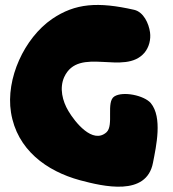

<svg xmlns="http://www.w3.org/2000/svg" viewBox="-20 -737 682 758"><path d="M431.6 -356.4C397.5 -335 430.7 -242.2 400.4 -214.8C345.7 -166 275.4 -255.9 250 -298.8C226.6 -337.9 213.9 -388.7 233.4 -432.6C291 -557.6 471.7 -435.5 550.8 -529.3C568.4 -550.8 576.2 -581.1 572.3 -609.4C567.4 -644.5 546.9 -689.5 509.8 -698.2C367.2 -730.5 277.3 -724.6 185.5 -662.1C76.2 -586.9 2 -426.8 23.4 -293C46.9 -146.5 163.1 -61.5 295.9 -25.4C387.7 -1 558.6 40 584 -94.7C596.7 -160.2 622.1 -273.4 575.2 -330.1C548.8 -360.4 465.8 -377.9 431.6 -356.4Z"/></svg>

Font: Day Care
Style: Regular
Weight: 400
Designer: Noponies
Version: Version 1.000;PS 001.000;hotconv 1.0.88;makeotf.lib2.5.64775